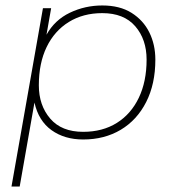

<svg xmlns="http://www.w3.org/2000/svg" viewBox="-20 -500 650 702"><path d="M22 182 137 -470H167L150 -373Q180 -427 235.5 -453.5Q291 -480 354 -480Q418 -480 461 -453Q504 -426 526 -381.5Q548 -337 548 -282Q548 -193 514.5 -127Q481 -61 421.5 -25.5Q362 10 284 10Q216 10 168.5 -24Q121 -58 106 -125L52 182ZM284 -18Q355 -18 407 -50.5Q459 -83 487.5 -142.5Q516 -202 516 -282Q516 -356 474.5 -404Q433 -452 354 -452Q284 -452 231.5 -419.5Q179 -387 150.5 -328Q122 -269 122 -188Q122 -115 163.5 -66.5Q205 -18 284 -18Z"/></svg>

Font: Gantari Thin
Style: Italic
Weight: 100
Italic angle: -10°
Designer: Anugrah Pasau
Foundry: Lafontype
Version: Version 1.000; ttfautohint (v1.8.4.7-5d5b)